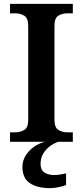

<svg xmlns="http://www.w3.org/2000/svg" viewBox="-20 -734 428 994"><path d="M32 0V-49H59Q86 -49 106 -61.5Q126 -74 126 -112V-600Q126 -640 106 -652.5Q86 -665 59 -665H32V-714H357V-665H329Q301 -665 281.5 -652.5Q262 -640 262 -600V-113Q262 -74 282 -61.5Q302 -49 329 -49H357V0ZM240 240Q171 240 133.5 213.5Q96 187 96 130Q96 99 112.5 72Q129 45 156 26Q183 7 214 0H283Q262 6 240.5 21.5Q219 37 204.5 60Q190 83 190 115Q190 145 209.5 158.5Q229 172 259 172Q273 172 288.5 170Q304 168 322 164V224Q306 231 281 235.5Q256 240 240 240Z"/></svg>

Font: Noto Serif Malayalam SemiBold
Style: Regular
Weight: 600
Designer: Indian type Foundry, Jelle Bosma, Monotype Design Team
Foundry: Monotype Imaging Inc.
Version: Version 2.104; ttfautohint (v1.8.4.7-5d5b)